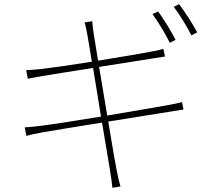

<svg xmlns="http://www.w3.org/2000/svg" viewBox="-20 -856 1040 924"><path d="M825 -664C803 -708 766 -766 741 -801L714 -788C741 -751 778 -690 797 -650ZM457 -534 723 -576C746 -580 766 -583 774 -584L766 -621C756 -618 743 -614 716 -609C667 -600 560 -581 452 -564C440 -635 432 -687 431 -693C428 -713 425 -736 424 -754L387 -748C393 -729 397 -708 401 -685C402 -679 411 -629 422 -559C321 -543 224 -529 180 -524C148 -521 125 -519 106 -518L114 -477C129 -480 154 -485 184 -490C230 -498 327 -513 428 -529L466 -295C344 -275 224 -256 172 -250C151 -247 120 -244 99 -243L107 -202C128 -208 149 -213 184 -219C236 -228 351 -247 471 -266L509 -39C514 -10 518 17 521 48L560 41C552 16 545 -17 540 -45C537 -57 520 -155 501 -271C612 -289 724 -307 788 -317C825 -323 848 -327 863 -329L856 -365C840 -360 820 -356 782 -349C724 -339 611 -319 496 -300ZM816 -823C845 -786 878 -731 901 -686L929 -700C909 -739 869 -800 842 -836Z"/></svg>

Font: Noto Sans CJK Thin
Style: Regular
Weight: 100
Designer: Ryoko NISHIZUKA (kana & ideographs); Paul D. Hunt (Latin, Greek & Cyrillic); Wenlong ZHANG (bopomofo); Sandoll Communica
Foundry: Adobe Systems Incorporated
Version: Version 1.000;PS 1;hotconv 1.0.78;makeotf.lib2.5.61930